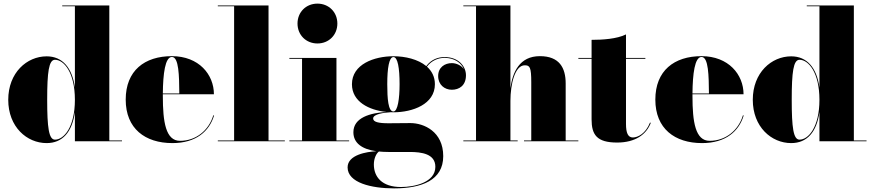

<svg xmlns="http://www.w3.org/2000/svg" viewBox="-20 -780 4814 1060"><path d="M653.5 -4.5H583.5V-750H323.5V-745.5H393.5V-296.5C378.5 -406.5 324.5 -469 237.5 -469C128.5 -469 25.5 -379 25.5 -229C25.5 -79 128.5 10 237.5 10C325.5 10 378.5 -51.5 393.5 -161.5V0H653.5ZM393.5 -229C393.5 -78 332.5 -9 283.5 -9C249.5 -9 240.5 -75.5 240.5 -229C240.5 -382.5 249.5 -450 283.5 -450C332.5 -450 393.5 -380.5 393.5 -229Z M1162 -143H1157.5C1132.5 -59.5 1061 -2.5 974 -2.5C895 -2.5 879 -106 879 -250C879 -253 879 -256.5 879 -259.5H1161C1161 -368.5 1078 -470 929 -470C778 -470 674 -390 674 -230C674 -70 781 10 932 10C1063 10 1136 -56 1162 -143ZM929 -465.5C968 -465.5 969 -361 970 -264H879C880 -372 891.5 -465.5 929 -465.5Z M1182.5 -4.5V0H1552.5V-4.5H1462.5V-750H1182.5V-745.5H1272.5V-4.5Z M1622.5 -650C1622.5 -587 1669.5 -540 1732.5 -540C1795.5 -540 1842.5 -587 1842.5 -650C1842.5 -713 1795.5 -760 1732.5 -760C1669.5 -760 1622.5 -713 1622.5 -650ZM1577.5 -4.5V0H1907.5V-4.5H1837.5V-460H1577.5V-455.5H1647.5V-4.5Z M1931 -50C1931 11 1980 44 2058 55C2005 57.5 1899 74.5 1899 144C1899 229 2030.5 260 2155.5 260C2307.5 260 2427 215.5 2427 82C2427 -53.5 2320.5 -100.5 2245.5 -100.5C2217 -100.5 2159.5 -99.5 2124.5 -99.5C2070 -99.5 2040 -106.5 2040 -126C2040 -150.5 2101 -158.5 2138 -160.5C2142.5 -160 2147.5 -160 2152 -160C2258 -160 2381 -204.5 2381 -315C2381 -356 2364 -388 2337 -412C2363.5 -447 2400.5 -460.5 2434 -460.5C2489 -460.5 2526.5 -433 2541 -398C2526.5 -419.5 2498.5 -431.5 2474.5 -431.5C2435.5 -431.5 2399 -408.5 2399 -360C2399 -312 2434.5 -284.5 2474.5 -284.5C2514.5 -284.5 2552.5 -307 2552.5 -364.5C2552.5 -412.5 2513 -465 2434 -465C2399 -465 2360.5 -452 2333.5 -415C2288 -453 2217 -469.5 2152 -469.5C2046 -469.5 1923 -425.5 1923 -315C1923 -218 2017.5 -172 2112.5 -162C2025.5 -156.5 1931 -131.5 1931 -50ZM2118 -315C2118 -404 2128 -465 2152 -465C2176 -465 2186 -404 2186 -315C2186 -236 2176 -164.5 2152 -164.5C2123 -164.5 2118 -236 2118 -315ZM2044 128C2044 94 2058 66.5 2072 56.5C2088.5 58 2105.5 59 2124 59H2242C2307 59 2383.5 69 2383.5 141C2383.5 227.5 2267.5 252.5 2193.5 252.5C2088.5 252.5 2044 196.5 2044 128Z M2538 -4.5V0H2838V-4.5H2798V-223C2798 -315 2822.5 -419.5 2877 -419.5C2905 -419.5 2913 -409.5 2913 -325.5V-4.5H2873V0H3173V-4.5H3103V-319C3103 -406 3068 -470 2960.5 -470C2848 -470 2809.5 -381 2798 -293V-750H2538V-745.5H2608V-4.5Z M3573 -102 3568.5 -103C3544.5 -42.5 3501.5 -21 3474 -21C3447 -21 3436 -46 3436 -96V-455.5H3543V-460H3436V-590C3386 -565 3306 -560 3246 -560V-460H3173V-455.5H3246V-121C3246 -36 3275 7 3387 7C3488 7 3549 -38 3573 -102Z M4086 -143H4081.5C4056.5 -59.5 3985 -2.5 3898 -2.5C3819 -2.5 3803 -106 3803 -250C3803 -253 3803 -256.5 3803 -259.5H4085C4085 -368.5 4002 -470 3853 -470C3702 -470 3598 -390 3598 -230C3598 -70 3705 10 3856 10C3987 10 4060 -56 4086 -143ZM3853 -465.5C3892 -465.5 3893 -361 3894 -264H3803C3804 -372 3815.5 -465.5 3853 -465.5Z M4764 -4.5H4694V-750H4434V-745.5H4504V-296.5C4489 -406.5 4435 -469 4348 -469C4239 -469 4136 -379 4136 -229C4136 -79 4239 10 4348 10C4436 10 4489 -51.5 4504 -161.5V0H4764ZM4504 -229C4504 -78 4443 -9 4394 -9C4360 -9 4351 -75.5 4351 -229C4351 -382.5 4360 -450 4394 -450C4443 -450 4504 -380.5 4504 -229Z"/></svg>

Font: Bodoni* 36pt Fatface
Style: Regular
Weight: 900
Version: Version 2.3